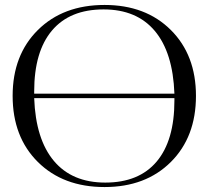

<svg xmlns="http://www.w3.org/2000/svg" viewBox="-20 -747 842 775"><path d="M405 -10Q541 -10 612.5 -95Q684 -180 684 -341Q684 -346 684 -351H118Q124 -185 197.5 -97.5Q271 -10 405 -10ZM402 8Q235 8 133 -93Q31 -194 31 -360Q31 -525 133 -626Q235 -727 402 -727Q568 -727 669.5 -626Q771 -525 771 -360Q771 -194 669.5 -93Q568 8 402 8ZM684 -369Q678 -535 605 -622Q532 -709 398 -709Q262 -709 190 -624Q118 -539 118 -378Q118 -373 118 -369Z"/></svg>

Font: FoglihtenNo06
Style: Regular
Weight: 500
Designer: gluk (gluksza@wp.pl)
Foundry: gluk (gluksza@wp.pl)
Version: Version 0.76